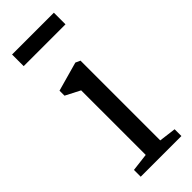

<svg xmlns="http://www.w3.org/2000/svg" viewBox="-254 -809 841 841"><g transform="rotate(-45 166.5 -388.5)"><path d="M35 0ZM138 -52V-452L70 -487V-518L206 -556L228 -546V-52L307 -42V0H55V-42ZM294 -777V-705H35V-777Z"/></g></svg>

Font: Martel DemiBold
Style: Regular
Weight: 600
Designer: Dan Reynolds
Foundry: Dan Reynolds
Version: Version 1.001; ttfautohint (v1.1) -l 5 -r 5 -G 72 -x 0 -D la